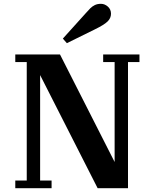

<svg xmlns="http://www.w3.org/2000/svg" viewBox="-20 -985 810 1005"><path d="M60 0V-40H120V-660H60V-700H294L580 -137V-660H520V-700H710V-660H650V0H491L190 -592V-40H250V0ZM478 -832 330 -759 309 -783 428 -915Q445 -934 453.5 -942.5Q462 -951 475.5 -958Q489 -965 508.5 -965Q528 -965 544.5 -950.5Q561 -936 561 -913Q561 -890 543 -872.5Q525 -855 478 -832Z"/></svg>

Font: Croissant One
Style: Regular
Weight: 400
Designer: Eduardo Rodriguez Tunni
Foundry: Eduardo Rodriguez Tunni
Version: Version 1.001